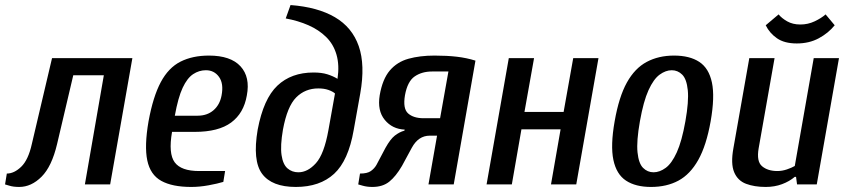

<svg xmlns="http://www.w3.org/2000/svg" viewBox="-20 -730 3341 760"><path d="M56 10Q33 10 17 5Q1 0 0 0L7 -43Q36 -43 64 -70Q92 -97 106 -160L186 -500H504L416 0H316L391 -432H270L206 -160Q185 -71 144.5 -30.5Q104 10 56 10Z M737 10Q662 10 618.5 -14Q575 -38 563 -95Q551 -152 568 -250Q586 -348 616.5 -405Q647 -462 694.5 -486Q742 -510 807 -510Q893 -510 932 -467.5Q971 -425 957 -352Q945 -282 895 -245Q845 -208 751 -208H661Q646 -122 671.5 -87.5Q697 -53 768 -53H871L864 -10Q841 -3 805.5 3.5Q770 10 737 10ZM672 -272H762Q800 -272 825 -293.5Q850 -315 857 -352Q866 -399 847 -425.5Q828 -452 795 -452Q768 -452 744.5 -436.5Q721 -421 703 -382.5Q685 -344 672 -272Z M1151 10Q1056 10 1017.5 -42Q979 -94 1000 -217Q1023 -339 1078 -391Q1133 -443 1221 -443Q1253 -443 1275.5 -436Q1298 -429 1316 -418Q1324 -472 1312 -513.5Q1300 -555 1271 -583.5Q1242 -612 1201 -630Q1160 -648 1111 -657L1130 -710Q1237 -702 1305.5 -662Q1374 -622 1400 -547.5Q1426 -473 1406 -360L1380 -215Q1359 -94 1302.5 -42Q1246 10 1151 10ZM1161 -48Q1198 -48 1230.5 -84Q1263 -120 1280 -215L1306 -360Q1297 -368 1280 -374Q1263 -380 1240 -380Q1188 -380 1152.5 -344.5Q1117 -309 1100 -217Q1089 -153 1094.5 -116Q1100 -79 1118 -63.5Q1136 -48 1161 -48Z M1454 10Q1433 10 1415.5 5Q1398 0 1398 0L1405 -43Q1434 -43 1448 -53Q1462 -63 1470 -77L1506 -145Q1525 -179 1542.5 -193Q1560 -207 1581 -213L1582 -217Q1533 -219 1503 -255.5Q1473 -292 1483 -353Q1494 -417 1523 -451Q1552 -485 1597 -497.5Q1642 -510 1700 -510Q1749 -510 1788 -505.5Q1827 -501 1862 -490L1776 0H1676L1710 -193H1681Q1636 -193 1610 -145L1571 -73Q1547 -32 1521 -11Q1495 10 1454 10ZM1657 -262H1722L1755 -447H1690Q1650 -447 1621.5 -427.5Q1593 -408 1583 -353Q1574 -300 1595.5 -281Q1617 -262 1657 -262Z M1906 0 1994 -500H2094L2056 -287H2211L2249 -500H2349L2261 0H2161L2199 -218H2044L2006 0Z M2557 10Q2496 10 2458 -15Q2420 -40 2408 -97Q2396 -154 2413 -250Q2430 -347 2461.5 -403.5Q2493 -460 2540 -485Q2587 -510 2648 -510Q2710 -510 2748 -485Q2786 -460 2798 -403.5Q2810 -347 2793 -250Q2776 -154 2744 -97Q2712 -40 2665.5 -15Q2619 10 2557 10ZM2567 -48Q2591 -48 2615 -65.5Q2639 -83 2659 -127Q2679 -171 2693 -250Q2707 -329 2702.5 -373Q2698 -417 2680.5 -434.5Q2663 -452 2639 -452Q2615 -452 2591 -434.5Q2567 -417 2547 -373Q2527 -329 2513 -250Q2499 -171 2503.5 -127Q2508 -83 2525.5 -65.5Q2543 -48 2567 -48Z M3011 10Q2966 10 2933 -2.5Q2900 -15 2886 -48.5Q2872 -82 2883 -143L2946 -500H3046L2983 -143Q2974 -91 2996.5 -72Q3019 -53 3057 -53Q3076 -53 3095 -59.5Q3114 -66 3126 -73L3201 -500H3301L3213 0H3135L3131 -30H3126Q3105 -12 3075.5 -1Q3046 10 3011 10ZM3134 -558Q3085 -558 3055.5 -578.5Q3026 -599 3011 -630L3062 -673Q3074 -658 3096 -645.5Q3118 -633 3148 -633Q3178 -633 3204.5 -645.5Q3231 -658 3248 -673L3284 -630Q3259 -599 3221 -578.5Q3183 -558 3134 -558Z"/></svg>

Font: Cuprum Medium
Style: Italic
Weight: 500
Italic angle: -10°
Version: Version 3.000